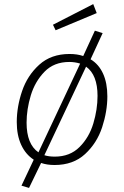

<svg xmlns="http://www.w3.org/2000/svg" viewBox="-20 -796 606 939"><path d="M505 -325Q505 -251 479.5 -173.5Q454 -96 396 -42.5Q338 11 247 11Q210 11 181 1L122 123L85 112L145 -15Q105 -41 83.5 -88Q62 -135 62 -199Q62 -274 88 -350.5Q114 -427 172 -479.5Q230 -532 320 -532Q358 -532 387 -522L444 -646L482 -634L423 -506Q463 -482 484 -436Q505 -390 505 -325ZM168 -51 372 -485Q346 -493 319 -493Q244 -493 197.5 -445Q151 -397 130.5 -329Q110 -261 110 -196Q110 -91 168 -51ZM457 -327Q457 -430 401 -470L197 -37Q218 -30 248 -30Q322 -30 369 -77Q416 -124 436.5 -192.5Q457 -261 457 -327ZM436 -776 453 -732 252 -648 239 -675Z"/></svg>

Font: Fira Sans ExtraLight
Style: Italic
Weight: 275
Italic angle: -8°
Designer: Carrois Corporate & Edenspiekermann AG
Foundry: Carrois Corporate GbR & Edenspiekermann AG
Version: Version 4.203